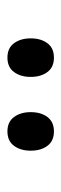

<svg xmlns="http://www.w3.org/2000/svg" viewBox="164 -946 171 540"><g transform="rotate(90 250.0 -675.5)"><path d="M349.1 -610.4Q322.3 -610.4 308.6 -628.9Q294.9 -647.5 294.9 -675.8Q294.9 -704.6 308.6 -722.9Q322.3 -741.2 349.1 -741.2Q376 -741.2 389.6 -722.9Q403.3 -704.6 403.3 -675.8Q403.3 -647.5 389.6 -628.9Q376 -610.4 349.1 -610.4ZM141.6 -610.4Q114.7 -610.4 101.1 -628.9Q87.4 -647.5 87.4 -675.8Q87.4 -704.6 101.1 -722.9Q114.7 -741.2 141.6 -741.2Q168.5 -741.2 182.1 -722.9Q195.8 -704.6 195.8 -675.8Q195.8 -647.5 182.1 -628.9Q168.5 -610.4 141.6 -610.4Z"/></g></svg>

Font: Gelasio
Style: Regular
Weight: 400
Designer: Eben Sorkin
Foundry: Eben Sorkin
Version: Version 1.008